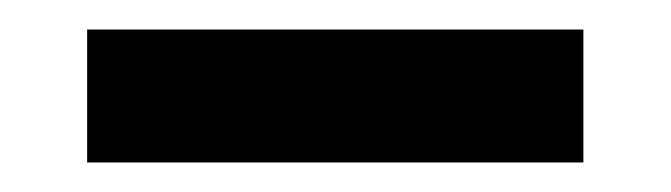

<svg xmlns="http://www.w3.org/2000/svg" viewBox="-20 -315 454 130"><path d="M39 -295V-205H375V-295Z"/></svg>

Font: LT Wave Medium
Style: Regular
Weight: 500
Designer: Daniel Lyons
Version: Version 2.5 (Glyphs App)